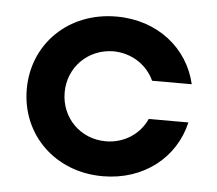

<svg xmlns="http://www.w3.org/2000/svg" viewBox="-39 -463 579 513"><g transform="rotate(5 250.0 -206.0)"><path d="M253.9 8.3C364.7 8.3 447.8 -59.6 469.7 -154.8H363.3C344.7 -113.3 303.2 -85.4 253.9 -85.4C186 -85.4 133.3 -137.7 133.3 -206.1C133.3 -273.9 186 -326.2 253.9 -326.7C303.2 -326.2 344.7 -298.3 363.3 -257.3H469.7C447.8 -352.1 364.7 -419.9 253.9 -419.9C125 -419.9 31.7 -327.1 31.7 -206.1C31.7 -85 125 8.3 253.9 8.3Z"/></g></svg>

Font: Now SemiBold
Style: Regular
Weight: 600
Designer: Alfredo Marco Pradil
Foundry: Alfredo Marco Pradil
Version: Version 1.200;hotconv 1.0.109;makeotfexe 2.5.65596